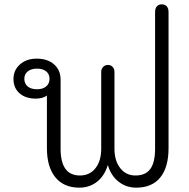

<svg xmlns="http://www.w3.org/2000/svg" viewBox="-20 -854 868 884"><path d="M196 -172V-414Q177 -400 144 -400Q98 -400 70 -424.5Q42 -449 42 -490Q42 -531 72 -557.5Q102 -584 149 -584Q199 -584 229 -557.5Q259 -531 259 -487V-169Q259 -46 348 -46Q393 -46 419.5 -79.5Q446 -113 446 -169V-523Q446 -537 455 -546Q464 -555 477 -555Q490 -555 498.5 -546Q507 -537 507 -523V-169Q507 -114 533.5 -80Q560 -46 604 -46Q650 -46 672 -76Q694 -106 694 -169V-798Q694 -815 702 -824.5Q710 -834 725 -834Q740 -834 748 -824.5Q756 -815 756 -798V-172Q756 -84 718 -37Q680 10 607 10Q561 10 526 -17.5Q491 -45 477 -93H476Q461 -44 426.5 -17Q392 10 345 10Q274 10 235 -37.5Q196 -85 196 -172ZM208 -491Q208 -513 192.5 -525.5Q177 -538 150 -538Q124 -538 108 -525.5Q92 -513 92 -491Q92 -469 107.5 -456Q123 -443 150 -443Q177 -443 192.5 -456Q208 -469 208 -491Z"/></svg>

Font: Kodchasan Light
Style: Regular
Weight: 300
Version: Version 1.000; ttfautohint (v1.6)